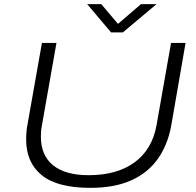

<svg xmlns="http://www.w3.org/2000/svg" viewBox="-20 -893 946 925"><path d="M416 12Q256 12 181 -49Q106 -110 106 -221Q106 -239 107.5 -258Q109 -277 113 -296L182 -686H252L182 -289Q179 -274 178 -260.5Q177 -247 177 -234Q177 -144 236 -96.5Q295 -49 407 -49Q544 -49 628.5 -111Q713 -173 734 -289L804 -686H874L806 -294Q790 -199 742 -130Q694 -61 613 -24.5Q532 12 416 12ZM734 -873 572 -737H515L400 -873H468L561 -763H531L659 -873Z"/></svg>

Font: Archivo Expanded ExtraLight
Style: Italic
Weight: 250
Width: 7
Italic angle: -10°
Designer: Hector Gatti
Foundry: Omnibus-Type
Version: Version 2.001